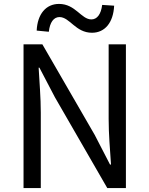

<svg xmlns="http://www.w3.org/2000/svg" viewBox="-20 -959 762 979"><path d="M100 0H188V-385C188 -462 181 -540 177 -614H181L260 -463L527 0H622V-733H534V-352C534 -276 541 -194 546 -120H541L463 -271L196 -733H100ZM449 -792C515 -792 558 -844 562 -930L501 -934C495 -886 475 -860 446 -860C394 -860 365 -939 281 -939C214 -939 171 -887 167 -803L229 -797C234 -845 254 -872 283 -872C336 -872 365 -792 449 -792Z"/></svg>

Font: Noto Sans Japanese Regular
Style: Regular
Weight: 400
Designer: Ryoko NISHIZUKA (kana & ideographs); Paul D. Hunt (Latin, Greek & Cyrillic); Wenlong ZHANG (bopomofo); Sandoll Communica
Foundry: Adobe Systems Incorporated
Version: Version 1.000;PS 1;hotconv 1.0.78;makeotf.lib2.5.61930